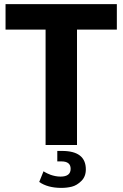

<svg xmlns="http://www.w3.org/2000/svg" viewBox="-20 -706 597 935"><path d="M7 -686H549V-562H355V0H202V-562H7ZM192 128 198 132Q204 135 210.5 138.5Q217 142 227 145.5Q237 149 249.5 151.5Q262 154 275 154Q324 154 324 116Q324 80 279 80H259V29H282Q398 29 398 119Q398 154 376 175.5Q354 197 330 203Q306 209 279 209Q212 209 171 180Z"/></svg>

Font: Chivo
Style: Bold
Weight: 700
Designer: Hector Gatti
Foundry: Omnibus-Type
Version: Version 1.007;PS 001.007;hotconv 1.0.88;makeotf.lib2.5.64775